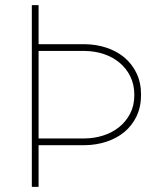

<svg xmlns="http://www.w3.org/2000/svg" viewBox="-20 -731 640 751"><path d="M130.9 -710.9V-558.1H312Q356.4 -557.6 396.5 -544.4Q436.5 -531.2 466.6 -506.1Q496.6 -481 514.2 -444.3Q531.7 -407.7 531.7 -360.4Q531.7 -313 514.2 -276.4Q496.6 -239.7 466.6 -214.8Q436.5 -189.9 396.5 -176.8Q356.4 -163.6 312 -163.1H130.9V0H104.5V-710.9ZM130.9 -531.7V-189.5H312Q349.6 -189.9 384.5 -201.2Q419.4 -212.4 446.3 -234.1Q473.1 -255.9 489.3 -287.1Q505.4 -318.4 505.4 -359.4Q505.4 -400.9 489.5 -432.6Q473.6 -464.4 447 -486.3Q420.4 -508.3 385.5 -519.8Q350.6 -531.2 312 -531.7Z"/></svg>

Font: Roboto Mono Thin
Style: Regular
Weight: 250
Designer: Google
Version: Version 2.000985; 2015; ttfautohint (v1.3)